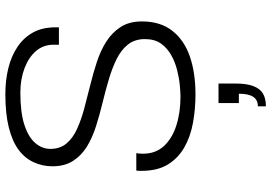

<svg xmlns="http://www.w3.org/2000/svg" viewBox="-168 -570 1013 717"><g transform="rotate(-90 338.5 -211.5)"><path d="M344 12Q289 12 237.5 2.5Q186 -7 146 -30Q106 -53 82.5 -91.5Q59 -130 59 -189Q59 -195 59 -198.5Q59 -202 60 -209H125Q124 -204 123.5 -197Q123 -190 123 -184Q123 -137 151.5 -106Q180 -75 228.5 -59.5Q277 -44 336 -44Q352 -44 378.5 -46.5Q405 -49 435 -56.5Q465 -64 491 -78.5Q517 -93 534 -116.5Q551 -140 551 -177Q551 -215 530.5 -240.5Q510 -266 476.5 -282.5Q443 -299 401 -311.5Q359 -324 313.5 -335Q268 -346 225.5 -359.5Q183 -373 149.5 -393.5Q116 -414 96 -445.5Q76 -477 76 -522Q76 -559 91 -592Q106 -625 137.5 -648.5Q169 -672 220.5 -685Q272 -698 345 -698Q397 -698 442 -687Q487 -676 521.5 -653Q556 -630 575.5 -595Q595 -560 595 -510V-498H530V-518Q530 -556 506.5 -583.5Q483 -611 442 -626.5Q401 -642 351 -642Q277 -642 231 -627Q185 -612 163 -586.5Q141 -561 141 -530Q141 -494 161 -470Q181 -446 215 -430.5Q249 -415 291.5 -403.5Q334 -392 379 -381Q424 -370 466.5 -356Q509 -342 542.5 -320.5Q576 -299 596.5 -267Q617 -235 617 -188Q617 -119 582 -74.5Q547 -30 486 -9Q425 12 344 12ZM300 275V245Q324 245 335.5 227.5Q347 210 347 174H312V98H385V163Q385 203 375.5 228Q366 253 347.5 264Q329 275 300 275Z"/></g></svg>

Font: Archivo SemiBold ExtraLight
Style: Regular
Weight: 250
Version: Version 2.001